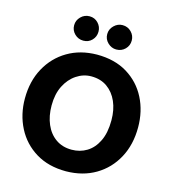

<svg xmlns="http://www.w3.org/2000/svg" viewBox="-130 -1007 1010 1127"><g transform="rotate(15 375.0 -443.5)"><path d="M375 14Q268 14 191 -33Q114 -80 73 -160Q32 -240 32 -337Q32 -442 76 -522.5Q120 -603 197 -648.5Q274 -694 375 -695Q484 -695 560.5 -648Q637 -601 677.5 -521.5Q718 -442 718 -344Q718 -239 674.5 -158.5Q631 -78 554 -32.5Q477 13 375 14ZM374 -117Q425 -117 466 -142Q507 -167 531.5 -217.5Q556 -268 556 -344Q556 -408 534.5 -457Q513 -506 473 -534.5Q433 -563 376 -563Q328 -563 286 -535Q244 -507 219 -457Q194 -407 194 -338Q194 -274 215.5 -224Q237 -174 277.5 -145.5Q318 -117 374 -117ZM275 -753Q306 -753 327 -774.5Q348 -796 348 -827Q348 -857 327 -879Q306 -901 275 -901Q244 -901 222 -879Q200 -857 200 -827Q200 -796 222 -774.5Q244 -753 275 -753ZM475 -753Q507 -753 528.5 -774.5Q550 -796 550 -827Q550 -857 528.5 -879Q507 -901 475 -901Q446 -901 423.5 -879Q401 -857 401 -827Q401 -796 423.5 -774.5Q446 -753 475 -753Z"/></g></svg>

Font: Catamaran Thin ExtraBold
Style: Regular
Weight: 800
Version: Version 2.000